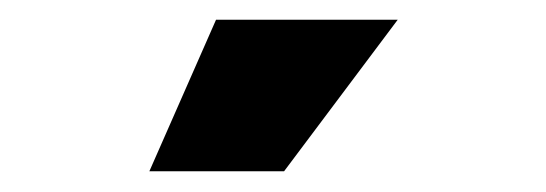

<svg xmlns="http://www.w3.org/2000/svg" viewBox="-20 -648 540 190"><path d="M127.8 -478.5 193.8 -628.5H373.6L261.1 -478.5Z"/></svg>

Font: Afacad Flux Black
Style: Regular
Weight: 900
Designer: Kristian Moeller
Foundry: Dicotype
Version: Version 1.100